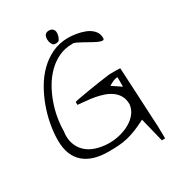

<svg xmlns="http://www.w3.org/2000/svg" viewBox="-196 -844 940 1039"><g transform="rotate(-30 274.5 -324.0)"><path d="M468.8 -64.5Q430.7 -44.9 401.4 -33.2Q372.1 -21.5 344.7 -15.1Q317.4 -8.8 289.6 -6.8Q261.7 -4.9 225.6 -4.9Q177.7 -4.9 139.6 -16.1Q101.6 -27.3 74.7 -50.3Q47.9 -73.2 33.2 -108.9Q18.6 -144.5 18.6 -195.3Q18.6 -241.2 27.8 -292Q37.1 -342.8 55.2 -393.1Q73.2 -443.4 100.1 -489.7Q127 -536.1 163.1 -571.3Q199.2 -606.4 244.1 -627.4Q289.1 -648.4 343.8 -648.4Q364.3 -648.4 392.6 -644Q420.9 -639.6 446.8 -629.4Q472.7 -619.1 490.2 -600.1Q507.8 -581.1 507.8 -551.8Q507.8 -541 497.6 -541.5Q487.3 -542 472.2 -548.8Q457 -555.7 438 -566.4Q418.9 -577.1 401.4 -586.9Q383.8 -596.7 369.1 -603.5Q354.5 -610.4 346.7 -608.4Q299.8 -608.4 261.7 -590.3Q223.6 -572.3 192.9 -542Q162.1 -511.7 139.2 -472.2Q116.2 -432.6 101.1 -389.6Q85.9 -346.7 78.6 -304.2Q71.3 -261.7 71.3 -223.6Q64.5 -177.7 76.7 -144Q88.9 -110.4 113.3 -88.4Q137.7 -66.4 171.9 -55.7Q206.1 -44.9 242.7 -43.5Q279.3 -42 315.4 -50.3Q351.6 -58.6 381.3 -75.2Q411.1 -91.8 430.2 -116.2Q449.2 -140.6 452.1 -170.9Q452.1 -202.1 439.9 -223.6Q427.7 -245.1 407.7 -259.8Q387.7 -274.4 361.8 -283.2Q335.9 -292 309.1 -296.9Q282.2 -301.8 255.4 -303.7Q228.5 -305.7 206.1 -308.6V-326.2Q206.1 -328.1 231.9 -333Q257.8 -337.9 293.5 -343.8Q329.1 -349.6 367.2 -355.5Q405.3 -361.3 431.6 -364.3Q431.6 -364.3 436.5 -364.7Q441.4 -365.2 447.3 -365.2Q453.1 -365.2 459 -365.2Q464.8 -365.2 468.8 -365.2Q470.7 -365.2 476.1 -365.2Q481.4 -365.2 487.3 -365.2Q493.2 -365.2 498.5 -364.7Q503.9 -364.3 505.9 -364.3Q506.8 -350.6 508.3 -320.8Q509.8 -291 511.7 -254.4Q513.7 -217.8 515.6 -176.8Q517.6 -135.7 519.5 -99.1Q521.5 -62.5 522.9 -33.2Q524.4 -3.9 525.4 10.7Q525.4 14.6 525.4 25.4Q525.4 36.1 525.9 48.3Q526.4 60.5 526.4 70.8Q526.4 81.1 526.4 85.9H505.9ZM468.8 -270.5V-330.1Q454.1 -330.1 438.5 -322.8Q422.9 -315.4 412.1 -308.6ZM243.2 -681.6Q240.2 -696.3 241.7 -706.5Q243.2 -716.8 247.6 -723.1Q252 -729.5 258.8 -731.9Q265.6 -734.4 272.5 -734.4Q280.3 -734.4 287.1 -731.9Q293.9 -729.5 298.8 -723.6Q303.7 -717.8 305.2 -708Q306.6 -698.2 302.7 -683.6Q298.8 -670.9 293.5 -662.6Q288.1 -654.3 272.5 -654.3Q257.8 -654.3 252.4 -661.6Q247.1 -668.9 243.2 -681.6Z"/></g></svg>

Font: Annie Use Your Telescope
Style: Regular
Weight: 400
Version: Version 1.003 2001